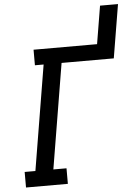

<svg xmlns="http://www.w3.org/2000/svg" viewBox="-61 -987 739 1033"><g transform="rotate(-5 308.0 -470.0)"><path d="M37 0V-84H95L189 -651H142V-735H485L519 -940H616L568 -651H286L192 -84H263V0Z"/></g></svg>

Font: Iosevka Etoile Medium Oblique
Style: Regular
Weight: 500
Italic angle: -9°
Designer: Belleve Invis
Foundry: Belleve Invis
Version: Version 15.5.2; ttfautohint (v1.8.4)